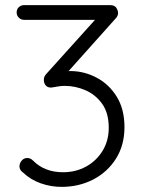

<svg xmlns="http://www.w3.org/2000/svg" viewBox="-20 -720 560 750"><path d="M86.2 -102.8Q91.5 -102.8 97.1 -100.9Q102.8 -99 110.5 -91.5Q131.2 -70.2 160.4 -58.8Q189.5 -47.2 226.5 -47.2Q275.5 -47.2 315.8 -69.1Q356 -91 380.4 -130.4Q404.8 -169.8 404.8 -221Q404.8 -278.5 379.1 -314.4Q353.5 -350.2 314.1 -367.4Q274.8 -384.5 233 -384.5Q222.2 -384.5 211.9 -383.1Q201.5 -381.8 192.5 -379.9Q183.5 -378 178.2 -378Q165.8 -378 158.5 -386.5Q151.2 -395 151.2 -408Q151.2 -414.5 153.4 -419.9Q155.5 -425.2 160.5 -430.8L365.8 -658.8L377 -642.5H74Q62 -642.5 53.5 -651Q45 -659.5 45 -671.5Q45 -684 53.5 -692Q62 -700 74 -700H410Q427.5 -700 434.4 -689.4Q441.2 -678.8 441.2 -669.2Q441.2 -663 438.5 -657.4Q435.8 -651.8 430.8 -646.8L227.5 -419.5L205.8 -432.5Q208.5 -436 225.8 -439.2Q243 -442.5 253.8 -442.5Q308.2 -442.5 357 -416.9Q405.8 -391.2 436 -342.4Q466.2 -293.5 466.2 -223.2Q466.2 -153 433.2 -100.5Q400.2 -48 344.4 -19Q288.5 10 220.5 10Q179 10 139.2 -3.9Q99.5 -17.8 69.8 -46.2Q62 -51.5 59 -57.8Q56 -64 56 -70.2Q56 -82 64.6 -92.4Q73.2 -102.8 86.2 -102.8Z"/></svg>

Font: Quicksand Variable Light
Style: Regular
Weight: 300
Designer: Andrew Paglinawan
Foundry: Andrew Paglinawan
Version: Version 3.004